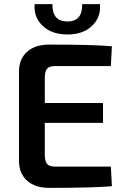

<svg xmlns="http://www.w3.org/2000/svg" viewBox="-20 -908 608 930"><path d="M307 -741Q230 -741 186 -783.5Q142 -826 148 -888H234Q232 -804 307 -804Q380 -804 378 -888H464Q470 -826 426.5 -783.5Q383 -741 307 -741ZM246 -101H517L522 -6Q431 2 218 2Q150 2 111 -33Q72 -68 72 -129V-561Q72 -622 111 -657Q150 -692 218 -692Q431 -692 522 -684L517 -588H246Q219 -588 208 -575Q197 -562 197 -530V-409H479V-313H197V-159Q197 -127 208 -114Q219 -101 246 -101Z"/></svg>

Font: Exo 2 Semi Bold
Style: Regular
Weight: 600
Designer: Natanael Gama
Version: Version 1.001;PS 001.001;hotconv 1.0.88;makeotf.lib2.5.64775